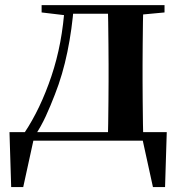

<svg xmlns="http://www.w3.org/2000/svg" viewBox="-20 -556 716 759"><path d="M563.1 0H95.3L115.5 -16.4L71.8 183.5H24.2L17.5 -33.6H639.2L632.5 183.5H584.6L540.5 -17.9ZM405.4 0Q407.2 -25.5 407.7 -67.4Q408.2 -109.4 408.7 -154.7Q409.2 -200 409.2 -234.8V-301.2Q409.2 -335.7 408.7 -381Q408.2 -426.4 407.7 -468.7Q407.2 -511 405.4 -535.7H546.6Q545.6 -511 545.1 -468.7Q544.6 -426.4 544.1 -381Q543.6 -335.7 543.6 -301.2V-234.8Q543.6 -200 544.1 -154.7Q544.6 -109.4 545.1 -67.4Q545.6 -25.5 546.6 0ZM144.5 -506.8V-535.7H246.5V-495.5H239.4ZM480 -495.5V-535.7H630.4V-506.8L510 -495.5ZM76.9 -31.5Q139.7 -125.6 183.2 -254.7Q226.7 -383.7 236.1 -535.7H272.1Q264.9 -440.9 246.4 -350.8Q227.9 -260.8 196.9 -182.2Q180 -138.1 161.2 -97.1Q142.3 -56.1 119.3 -21.6V-8.9ZM246.5 -501.8V-535.7H481.3V-501.8Z"/></svg>

Font: Noto Serif KR
Style: Regular
Weight: 200
Designer: Ryoko NISHIZUKA 西塚涼子 (kana & ideographs); Frank Grießhammer (Latin, Greek & Cyrillic); Wenlong ZHANG 张文龙 (bopomofo); San
Foundry: Adobe
Version: Version 2.001;hotconv 1.1.0;makeotfexe 2.6.0